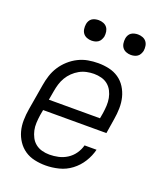

<svg xmlns="http://www.w3.org/2000/svg" viewBox="-137 -821 774 918"><g transform="rotate(20 250.0 -362.0)"><path d="M204 8Q175 8 147.5 2Q120 -4 98 -19Q76 -34 61 -56.5Q46 -79 39 -105Q32 -131 32.5 -160Q33 -189 38 -218L60 -348Q64 -373 72 -398Q80 -423 94.5 -445.5Q109 -468 129.5 -486.5Q150 -505 174 -517Q198 -529 223.5 -533.5Q249 -538 275 -538Q303 -538 330 -532Q357 -526 379 -511Q401 -496 415.5 -473Q430 -450 436.5 -424Q443 -398 442.5 -369.5Q442 -341 437 -312L425 -237H103L98 -209Q95 -189 94 -169Q93 -149 97 -131Q101 -113 109.5 -96.5Q118 -80 132.5 -68.5Q147 -57 165.5 -52Q184 -47 204 -47Q226 -47 249 -52Q272 -57 292.5 -70Q313 -83 327 -103Q341 -123 347 -146H408Q400 -113 381 -82.5Q362 -52 333.5 -30.5Q305 -9 271 -0.5Q237 8 204 8ZM372 -293 377 -321Q380 -341 381 -360.5Q382 -380 378.5 -398.5Q375 -417 366.5 -433.5Q358 -450 344 -461.5Q330 -473 311.5 -478Q293 -483 273 -483Q255 -483 236 -479Q217 -475 200 -465.5Q183 -456 168.5 -442Q154 -428 144 -411Q134 -394 128.5 -375.5Q123 -357 120 -339L112 -293ZM406 -628Q394 -628 382.5 -632.5Q371 -637 364 -646Q357 -655 355 -667.5Q353 -680 355 -693Q356 -701 360.5 -709.5Q365 -718 372.5 -723Q380 -728 389 -730Q398 -732 406 -732Q419 -732 430.5 -727.5Q442 -723 449 -714Q456 -705 458 -692.5Q460 -680 458 -667Q456 -659 451.5 -650.5Q447 -642 439.5 -637Q432 -632 423.5 -630Q415 -628 406 -628ZM206 -628Q194 -628 182.5 -632.5Q171 -637 164 -646Q157 -655 155 -667.5Q153 -680 155 -693Q156 -701 160.5 -709.5Q165 -718 172.5 -723Q180 -728 189 -730Q198 -732 206 -732Q219 -732 230.5 -727.5Q242 -723 249 -714Q256 -705 258 -692.5Q260 -680 258 -667Q256 -659 251.5 -650.5Q247 -642 239.5 -637Q232 -632 223.5 -630Q215 -628 206 -628Z"/></g></svg>

Font: Iosevka Curly Light Oblique
Style: Regular
Weight: 300
Italic angle: -9°
Monospace: yes
Designer: Belleve Invis
Foundry: Belleve Invis
Version: Version 11.1.0; ttfautohint (v1.8.3)